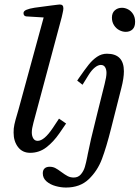

<svg xmlns="http://www.w3.org/2000/svg" viewBox="-20 -676 626 861"><path d="M57.6 -166Q48.8 -137.2 44.7 -118.4Q40.5 -99.6 41 -81.1Q41 -42.5 60.8 -16.6Q80.6 9.3 115.2 9.3Q155.8 9.3 187.7 -15.1Q219.7 -39.6 246.6 -78.6L276.4 -122.1L244.6 -144L216.8 -102.1Q178.2 -44.4 148.9 -44.4Q135.7 -44.4 129.2 -55.4Q122.6 -66.4 122.6 -82.5Q122.6 -98.6 129.9 -125.5L256.8 -599.1Q257.3 -602.1 260.7 -616.5Q264.2 -630.9 264.2 -638.7Q264.2 -647.9 260 -651.9Q255.9 -655.8 247.6 -655.8Q244.6 -655.8 237.8 -654.8L210.4 -651.4Q158.7 -645 135.3 -641.4Q111.8 -637.7 98.6 -632.1Q85.4 -626.5 85.4 -617.2Q85.4 -604.5 97.2 -602.5L175.8 -597.7L63.5 -186.5ZM585.9 -578.1Q585.9 -598.1 577.1 -612.3Q568.4 -626.5 554.7 -633.8Q541 -641.1 526.9 -641.1Q507.8 -641.1 494.9 -629.6Q481.9 -618.2 481.9 -596.7Q481.9 -577.6 491.2 -563Q500.5 -548.3 514.9 -540.8Q529.3 -533.2 543.9 -533.2Q562.5 -533.2 574.2 -544.2Q585.9 -555.2 585.9 -578.1ZM350.1 -295.9 377 -339.4Q390.6 -361.3 405 -373Q419.4 -384.8 432.1 -384.8Q445.3 -384.8 451.4 -374.5Q457.5 -364.3 457.5 -349.1Q457.5 -331.5 449.2 -299.3L416.5 -168.5L409.2 -138.7Q385.3 -44.9 373.5 15.6L371.6 25.9Q366.2 53.7 360.6 72.5Q355 91.3 342.8 105.7Q330.6 120.1 311 120.1Q295.9 120.1 283.9 114Q272 107.9 254.9 95.2Q239.3 83.5 228 77.6Q216.8 71.8 202.6 71.8Q188 71.8 179.9 79.3Q171.9 86.9 171.9 101.1Q171.9 123 188.7 137.5Q205.6 151.9 229.5 158.4Q253.4 165 275.9 165Q338.9 165 377.9 127.7Q417 90.3 437 37.4Q457 -15.6 478.5 -101.1L484.9 -126.5L524.4 -282.2Q535.6 -325.7 535.6 -356.4Q535.6 -435.1 459.5 -435.1Q435.5 -435.1 415.3 -421.4Q395 -407.7 377.7 -386Q360.4 -364.3 333 -324.7Q331.1 -321.3 326.2 -314.5Z"/></svg>

Font: Radley
Style: Italic
Weight: 400
Italic angle: -12°
Designer: Vernon Adams
Foundry: Vernon Adams
Version: Version 1.003; ttfautohint (v1.6)